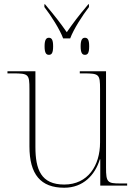

<svg xmlns="http://www.w3.org/2000/svg" viewBox="-20 -870 637 900"><path d="M276 -690H309C325 -733 366 -797 397 -837V-850H394C345 -792 323 -762 293 -719C263 -762 240 -792 191 -850H188V-837C219 -797 260 -733 276 -690ZM209 -613C222 -613 229 -621 229 -653C229 -684 222 -693 209 -693C197 -693 189 -684 189 -653C189 -621 197 -613 209 -613ZM378 -613C391 -613 398 -621 398 -653C398 -684 391 -693 378 -693C366 -693 358 -684 358 -653C358 -621 366 -613 378 -613ZM281 10C370 10 425 -49 448 -123H450V0H576V-10H544C484 -10 477 -15 477 -84V-536H354V-526H372C445 -526 449 -522 449 -452V-202C449 -94 392 -5 281 -5C172 -5 146 -76 146 -181V-536H15V-526H41C114 -526 118 -522 118 -452V-184C118 -52 171 10 281 10Z"/></svg>

Font: Noto Serif Display Thin
Style: Regular
Weight: 100
Designer: Monotype Design Team
Foundry: Monotype Imaging Inc.
Version: Version 2.009